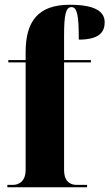

<svg xmlns="http://www.w3.org/2000/svg" viewBox="-20 -789 461 809"><path d="M11 0H347V-10H303C284 -10 250 -17 250 -73V-526H363V-536H250V-640C250 -730 258 -759 281 -759C305 -759 312 -726 312 -622C402 -622 421 -657 421 -695C421 -730 398 -769 274 -769C137 -769 88 -695 88 -569V-536H15V-526H88V-73C88 -17 50 -10 35 -10H11Z"/></svg>

Font: Noto Serif Display ExtraCondensed Black
Style: Regular
Weight: 900
Width: 2
Designer: Monotype Design Team
Foundry: Monotype Imaging Inc.
Version: Version 2.009